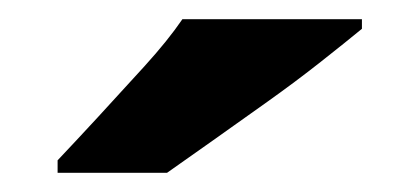

<svg xmlns="http://www.w3.org/2000/svg" viewBox="-20 -786 437 200"><path d="M357 -756Q340 -742 314 -721.5Q288 -701 258.5 -680Q229 -659 201.5 -639.5Q174 -620 154 -606H40V-619Q58 -638 82 -664Q106 -690 130.5 -717Q155 -744 170 -766H357Z"/></svg>

Font: Noto Sans Hebrew Thin ExtraBold
Style: Regular
Weight: 800
Version: Version 3.001